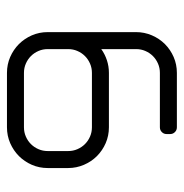

<svg xmlns="http://www.w3.org/2000/svg" viewBox="-8 -532 540 565"><g transform="rotate(90 262.5 -250.0)"><path d="M475 -180C475 -196.3 471.8 -211.8 465.5 -226.5C459.2 -241.2 450.6 -253.9 439.8 -264.8C428.9 -275.6 416.2 -284.2 401.8 -290.5C387.2 -296.8 371.7 -300 355 -300H195C182 -300 169.5 -298 157.5 -294C145.5 -290 134.7 -284.5 125 -277.5V-380C125 -389.7 126.8 -398.8 130.5 -407.2C134.2 -415.8 139.2 -423.2 145.5 -429.5C151.8 -435.8 159.2 -440.8 167.8 -444.5C176.2 -448.2 185.3 -450 195 -450H355C360.7 -450 365.4 -451.9 369.2 -455.8C373.1 -459.6 375 -464.3 375 -470V-480C375 -485.7 373.1 -490.4 369.2 -494.2C365.4 -498.1 360.7 -500 355 -500H195C178.3 -500 162.8 -496.8 148.2 -490.5C133.8 -484.2 121.1 -475.6 110.2 -464.8C99.4 -453.9 90.8 -441.2 84.5 -426.5C78.2 -411.8 75 -396.3 75 -380V-120C75 -103.3 78.2 -87.8 84.5 -73.2C90.8 -58.8 99.4 -46.1 110.2 -35.2C121.1 -24.4 133.8 -15.8 148.2 -9.5C162.8 -3.2 178.3 0 195 0H355C371.7 0 387.2 -3.2 401.8 -9.5C416.2 -15.8 428.9 -24.4 439.8 -35.2C450.6 -46.1 459.2 -58.8 465.5 -73.2C471.8 -87.8 475 -103.3 475 -120ZM355 -250C364.7 -250 373.8 -248.2 382.2 -244.5C390.8 -240.8 398.2 -235.8 404.5 -229.5C410.8 -223.2 415.8 -215.8 419.5 -207.2C423.2 -198.8 425 -189.7 425 -180V-120C425 -110.3 423.2 -101.2 419.5 -92.8C415.8 -84.2 410.8 -76.8 404.5 -70.5C398.2 -64.2 390.8 -59.2 382.2 -55.5C373.8 -51.8 364.7 -50 355 -50H195C185.3 -50 176.2 -51.8 167.8 -55.5C159.2 -59.2 151.8 -64.2 145.5 -70.5C139.2 -76.8 134.2 -84.2 130.5 -92.8C126.8 -101.2 125 -110.3 125 -120V-180C125 -189.7 126.8 -198.8 130.5 -207.2C134.2 -215.8 139.2 -223.2 145.5 -229.5C151.8 -235.8 159.2 -240.8 167.8 -244.5C176.2 -248.2 185.3 -250 195 -250Z"/></g></svg>

Font: lerotica
Style: Regular
Weight: 400
Designer: defharo
Foundry: deFharo
Version: Version 1.001 2011